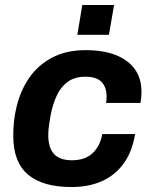

<svg xmlns="http://www.w3.org/2000/svg" viewBox="-20 -740 613 772"><path d="M267.8 12Q151.1 12 92.2 -38.3Q33.3 -88.6 33.3 -193.6Q33.3 -221.4 36 -249.1Q38.7 -276.8 44.8 -302.7Q59.8 -371.2 95.4 -424.1Q130.9 -477 188.2 -507.7Q245.5 -538.4 324.5 -538.4Q394.2 -538.4 444.3 -519.1Q494.4 -499.8 521.6 -462.6Q548.8 -425.5 548.8 -371.2Q548.8 -360.4 547.8 -348.8Q546.8 -337.2 544.8 -326H406.6Q407.6 -332.7 408.1 -339.1Q408.6 -345.5 408.6 -352.1Q408.6 -389.4 388.2 -410.5Q367.9 -431.6 323.8 -431.6Q282.5 -431.6 254.6 -412.6Q226.7 -393.7 209.9 -359.2Q193 -324.7 183.9 -278.7Q180.2 -258 178 -243.1Q175.8 -228.3 174.9 -217.6Q174 -207 174 -198.1Q174 -146.2 197.1 -120.9Q220.3 -95.6 269.4 -95.6Q321.5 -95.6 351.9 -123.8Q382.3 -151.9 391.3 -200.9H523.1Q512.2 -131.9 478.2 -84.1Q444.3 -36.3 391.1 -12.2Q338 12 267.8 12ZM291 -600.1 310.9 -720H438.7L418 -600.1Z"/></svg>

Font: Archivo Variable SemiBold
Style: Italic
Weight: 600
Italic angle: -10°
Designer: Hector Gatti
Foundry: Omnibus-Type
Version: Version 2.001